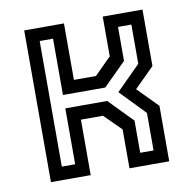

<svg xmlns="http://www.w3.org/2000/svg" viewBox="-66 -606 678 673"><g transform="rotate(-10 273.0 -270.0)"><path d="M62.5 0V-540H204V-339H282.5L342 -398.5V-540H483.5V-339L413 -269L483.5 -197.5V0H342V-138.5L282.5 -197.5H204V0ZM109.5 -47H157V-246H306L388.5 -161.5V-47H436V-180.5L350 -269.5L436 -355.5V-495H388.5V-374L307.5 -293.5H157V-494H109.5Z"/></g></svg>

Font: Tourney Medium
Style: Regular
Weight: 500
Designer: Tyler Finck
Foundry: Etcetera Type Co
Version: Version 1.015